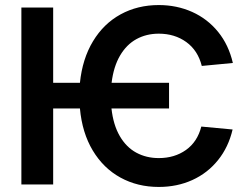

<svg xmlns="http://www.w3.org/2000/svg" viewBox="-20 -737 992 767"><path d="M655.3 -303.7H425.3Q432.6 -237.8 458.5 -193.4Q484.4 -148.9 524.4 -127.2Q564.5 -105.5 614.3 -105.5Q677.2 -105.5 722.9 -137.9Q768.6 -170.4 784.2 -231.4L909.2 -219.7Q892.6 -148.9 850.8 -97.2Q809.1 -45.4 748.3 -17.8Q687.5 9.8 614.3 9.8Q529.3 9.8 461.2 -27.6Q393.1 -64.9 350.6 -135.7Q308.1 -206.5 299.3 -303.7H192.4V0H65.4V-707H192.4V-406.2H299.3Q309.1 -502 351.6 -572.3Q394 -642.6 461.9 -679.7Q529.8 -716.8 614.3 -716.8Q686 -716.8 747.3 -689.5Q808.6 -662.1 851.1 -609.9Q893.6 -557.6 910.2 -485.4L786.1 -473.6Q770.5 -535.6 724.1 -569.1Q677.7 -602.5 614.3 -602.5Q564.9 -602.5 525.1 -580.8Q485.4 -559.1 459.5 -514.9Q433.6 -470.7 425.8 -406.2H655.3Z"/></svg>

Font: Pretendard Std SemiBold
Style: Regular
Weight: 600
Designer: Base glyphs from Inter by Rasmus Andersson; Hangeul glyphs from Noto Sans CJK(Source Han Sans) by Jang Soo-young and Kan
Foundry: Kil Hyung-jin
Version: Version 1.309